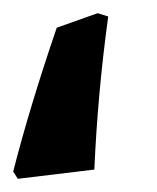

<svg xmlns="http://www.w3.org/2000/svg" viewBox="-46 -145 238 291"><path d="M40 -103 102 -125 118 -120Q102 -3 97 112L-19 126L-26 115Q-1 17 40 -103Z"/></svg>

Font: Alegreya SC ExtraBold
Style: Italic
Weight: 800
Italic angle: -7°
Designer: Juan Pablo del Peral
Foundry: Huerta Tipografica
Version: Version 2.007; ttfautohint (v1.6)